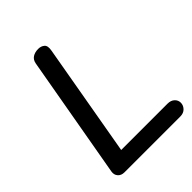

<svg xmlns="http://www.w3.org/2000/svg" viewBox="-255 -1065 1202 1202"><g transform="rotate(-45 346.0 -464.0)"><path d="M134.5 0Q106 0 90.8 -17.8Q75.5 -35.5 80 -62L223.5 -875Q228.5 -902.5 248.8 -915.5Q269 -928.5 298.5 -928.5Q323.5 -928.5 340.2 -914.2Q357 -900 349.5 -860.5L218.5 -113.5H628.5Q658 -113.5 675 -97.5Q692 -81.5 692 -59Q692 -36 675 -18Q658 0 628.5 0Z"/></g></svg>

Font: Edu AU VIC WA NT Pre SemiBold
Style: Regular
Weight: 600
Designer: Tina and Corey Anderson, Eben Sorkin, Mirko Velimirovic
Foundry: Google for Education
Version: Version 1.001